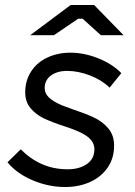

<svg xmlns="http://www.w3.org/2000/svg" viewBox="-20 -740 539 769"><path d="M10 -90 63 -142Q103 -102 149.5 -82Q196 -62 251 -62Q298 -62 328 -83Q358 -104 358 -142Q358 -161 347.5 -175.5Q337 -190 318 -201Q294 -216 236 -235Q187 -251 155.5 -266Q124 -281 102.5 -306.5Q81 -332 81 -370Q81 -417 104.5 -453.5Q128 -490 169.5 -509.5Q211 -529 262 -529Q317 -529 373.5 -506.5Q430 -484 466 -447L419 -389Q387 -420 340 -438Q293 -456 249 -456Q209 -456 184 -437.5Q159 -419 159 -387Q159 -367 174.5 -351Q190 -335 226 -319Q249 -311 272 -302Q323 -285 357 -269Q391 -253 414 -225.5Q437 -198 437 -157Q437 -106 411 -68.5Q385 -31 340.5 -11Q296 9 241 9Q174 9 110.5 -18Q47 -45 10 -90ZM384 -599 311 -665H293L196 -599H101L263 -720H357L475 -599Z"/></svg>

Font: Fixel Italic Variable Display Thin
Style: Italic
Weight: 100
Italic angle: -10°
Designer: AlfaBravo + MacPaw
Foundry: Kyrylo Tkachov, Marchela Mozhyna, Serhii Makarenko, Maria Weinstein, Zakhar Kryvoshyya
Version: Version 1.210;Glyphs 3.2 (3217)